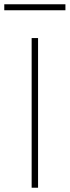

<svg xmlns="http://www.w3.org/2000/svg" viewBox="-48 -878 326 898"><path d="M100 0V-700H130V0ZM-28 -830V-858H258V-830Z"/></svg>

Font: Fustat ExtraLight
Style: Regular
Weight: 250
Designer: Mohamed Gaber, Khaled Hosny, Laura Garcia Mut
Foundry: Kief Type Foundry, Alif Type Foundry, Hard Type Foundry
Version: Version 1.007